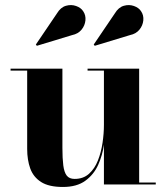

<svg xmlns="http://www.w3.org/2000/svg" viewBox="-20 -733 660 763"><path d="M230 10Q174 10 143.2 -9.8Q112.5 -29.5 100.2 -63.5Q88 -97.5 88 -141V-452.5H22V-460H228V-145.5Q228 -103.5 231.5 -76Q235 -48.5 245.2 -35.2Q255.5 -22 276.5 -22Q311 -22 333.8 -42.5Q356.5 -63 369.2 -95.5Q382 -128 387.5 -165.5Q393 -203 393 -237L399 -239Q399 -202.5 393.2 -159.5Q387.5 -116.5 370.2 -78Q353 -39.5 319.2 -14.8Q285.5 10 230 10ZM393 0V-452.5H328V-460H533V-7.5H599V0ZM126.5 -551 122.5 -556 206.5 -680Q221 -704 242 -710Q263 -716 282.2 -709.2Q301.5 -702.5 310.5 -688.5Q321.5 -672.5 319.5 -652Q317.5 -631.5 304 -615Q290.5 -598.5 266.5 -593.5ZM356.5 -551 352.5 -556 436.5 -680Q451 -704 472 -710Q493 -716 512.2 -709.2Q531.5 -702.5 540.5 -688.5Q551.5 -672.5 549.5 -652Q547.5 -631.5 534 -615Q520.5 -598.5 496.5 -593.5Z"/></svg>

Font: Bodoni Moda 28pt
Style: Bold
Weight: 700
Designer: Owen Earl
Foundry: indestructible type
Version: Version 2.005